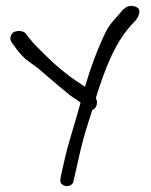

<svg xmlns="http://www.w3.org/2000/svg" viewBox="-20 -681 514 653"><path d="M21 -535 32 -520C40 -508 52 -494 67 -480L109 -449C117 -442 184 -385 184 -385L216 -359V-358C230 -348 244 -341 254 -332C240 -280 223 -227 209 -176C201 -147 195 -115 189 -91L186 -76V-75C178 -46 220 -39 229 -61L232 -74C238 -99 245 -131 251 -158C262 -208 278 -258 294 -307C302 -310 310 -320 310 -332C310 -338 308 -342 306 -348C337 -447 373 -545 440 -610C445 -616 454 -627 454 -644C454 -654 440 -661 426 -661C411 -661 404 -652 400 -649H399C382 -627 354 -603 339 -571C312 -515 289 -454 269 -386C226 -413 183 -446 145 -483C124 -503 94 -532 78 -553L67 -568C56 -578 38 -577 27 -572C16 -564 10 -549 21 -535Z"/></svg>

Font: Stray Cat
Style: BdCn
Weight: 700
Version: Version 1.0